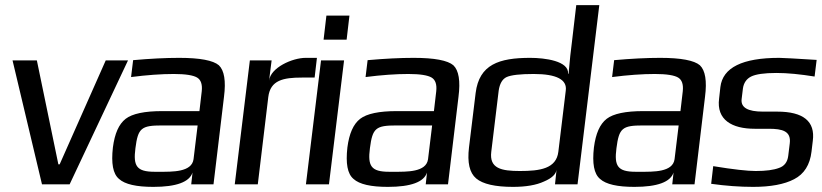

<svg xmlns="http://www.w3.org/2000/svg" viewBox="-20 -720 3210 750"><path d="M480 -484H393L213 -78H208L124 -484H29L144 0H252Z M814 0 855 -342C863 -404 856 -445 835 -465C813 -484 761 -494 680 -494C627 -494 567 -491 500 -485L492 -419C554 -427 610 -431 659 -431C705 -431 735 -426 750 -417C765 -408 771 -390 768 -363L759 -286H614C545 -286 497 -276 471 -256C444 -235 428 -198 421 -144C414 -82 421 -41 445 -21C468 0 513 10 579 10C669 10 720 -9 732 -46L727 0ZM509 -141C519 -220 532 -230 613 -230H752L736 -98C729 -47 653 -49 602 -49H584C513 -49 500 -72 509 -141Z M1031 -405 1041 -484H956L897 0H987L1028 -341C1036 -407 1087 -417 1159 -417H1209L1218 -494H1174C1122 -494 1037 -456 1031 -405Z M1334 -565 1345 -659H1255L1244 -565ZM1265 0 1324 -484H1234L1175 0Z M1730 0 1771 -342C1779 -404 1772 -445 1751 -465C1729 -484 1677 -494 1596 -494C1543 -494 1483 -491 1416 -485L1408 -419C1470 -427 1526 -431 1575 -431C1621 -431 1651 -426 1666 -417C1681 -408 1687 -390 1684 -363L1675 -286H1530C1461 -286 1413 -276 1387 -256C1360 -235 1344 -198 1337 -144C1330 -82 1337 -41 1361 -21C1384 0 1429 10 1495 10C1585 10 1636 -9 1648 -46L1643 0ZM1425 -141C1435 -220 1448 -230 1529 -230H1668L1652 -98C1645 -47 1569 -49 1518 -49H1500C1429 -49 1416 -72 1425 -141Z M2051 -494C1929 -494 1852 -468 1838 -357L1812 -144C1805 -85 1814 -45 1840 -23C1866 -1 1914 10 1984 10C2034 10 2075 3 2105 -11C2136 -24 2152 -40 2154 -57L2148 0H2236L2321 -700H2231L2214 -555C2210 -528 2206 -487 2201 -432H2199C2203 -482 2108 -494 2051 -494ZM2011 -52C1938 -52 1891 -62 1899 -127L1928 -366C1932 -393 1942 -411 1959 -419C1977 -427 2012 -431 2065 -431C2154 -431 2196 -409 2190 -366L2161 -127C2153 -61 2089 -52 2011 -52Z M2693 0 2734 -342C2742 -404 2735 -445 2714 -465C2692 -484 2640 -494 2559 -494C2506 -494 2446 -491 2379 -485L2371 -419C2433 -427 2489 -431 2538 -431C2584 -431 2614 -426 2629 -417C2644 -408 2650 -390 2647 -363L2638 -286H2493C2424 -286 2376 -276 2350 -256C2323 -235 2307 -198 2300 -144C2293 -82 2300 -41 2324 -21C2347 0 2392 10 2458 10C2548 10 2599 -9 2611 -46L2606 0ZM2388 -141C2398 -220 2411 -230 2492 -230H2631L2615 -98C2608 -47 2532 -49 2481 -49H2463C2392 -49 2379 -72 2388 -141Z M2928 -217H2983C3036 -217 3071 -208 3065 -160L3059 -111C3056 -87 3044 -71 3023 -64C3002 -56 2972 -52 2932 -52C2900 -52 2845 -58 2766 -71L2758 -2C2815 6 2870 10 2922 10C2990 10 3044 0 3082 -20C3121 -40 3144 -76 3150 -128L3155 -170C3165 -246 3118 -284 3016 -284H2960C2901 -284 2873 -300 2877 -333L2882 -374C2885 -396 2896 -412 2914 -421C2932 -430 2965 -435 3013 -435C3056 -435 3106 -430 3162 -421L3170 -486C3089 -491 3040 -494 3024 -494C2880 -494 2803 -456 2794 -380L2789 -335C2778 -252 2839 -217 2928 -217Z"/></svg>

Font: Gamestation Display
Style: Italic
Weight: 400
Designer: Jonas Hecksher
Foundry: Jonas Hecksher, Playtypeª, e-types AS
Version: Version 1.003